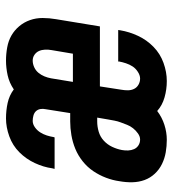

<svg xmlns="http://www.w3.org/2000/svg" viewBox="12 -580 576 640"><g transform="rotate(-90 300.0 -260.0)"><path d="M154 8Q133 8 112.5 4.5Q92 1 73.5 -8Q55 -17 41 -32Q27 -47 20 -66Q13 -85 12.5 -106.5Q12 -128 16 -150Q19 -172 27.5 -194.5Q36 -217 49.5 -237Q63 -257 82.5 -272.5Q102 -288 124 -297Q146 -306 169.5 -310Q193 -314 215 -314H243L256 -396Q258 -405 256.5 -413.5Q255 -422 249.5 -428Q244 -434 235 -436.5Q226 -439 217 -439Q206 -439 195.5 -431.5Q185 -424 178.5 -413.5Q172 -403 168.5 -392Q165 -381 163 -369L162 -366H57L59 -374Q63 -403 76.5 -432Q90 -461 112.5 -483.5Q135 -506 165.5 -517Q196 -528 225 -528Q252 -528 277 -522.5Q302 -517 322 -502Q344 -517 369 -522.5Q394 -528 418 -528Q440 -528 462 -524Q484 -520 501.5 -510Q519 -500 532.5 -484Q546 -468 553 -448Q560 -428 560 -406Q560 -384 556 -361L532 -215H332L321 -144Q319 -133 319 -122Q319 -111 323.5 -101.5Q328 -92 337.5 -86.5Q347 -81 358 -81Q369 -81 380.5 -88.5Q392 -96 398.5 -106Q405 -116 409 -128Q413 -140 415 -151V-154H520L519 -147Q514 -117 500.5 -88Q487 -59 464 -36.5Q441 -14 410.5 -3Q380 8 350 8Q322 8 295.5 0.5Q269 -7 250 -24Q229 -8 204 0Q179 8 154 8ZM347 -305H441L453 -376Q455 -387 454.5 -398Q454 -409 450 -418Q446 -427 437.5 -433Q429 -439 418 -439Q407 -439 396 -434Q385 -429 377.5 -420Q370 -411 365.5 -400Q361 -389 359 -378ZM155 -81Q165 -81 175 -88Q185 -95 192.5 -104.5Q200 -114 204 -124.5Q208 -135 212 -145.5Q216 -156 218 -167Q220 -178 222 -189L228 -224H215Q198 -224 181 -219Q164 -214 151 -202Q138 -190 130.5 -174Q123 -158 120 -142Q118 -131 118.5 -120.5Q119 -110 123 -101Q127 -92 135.5 -86.5Q144 -81 155 -81Z"/></g></svg>

Font: Iosevka Extended Oblique
Style: Bold
Weight: 700
Width: 7
Italic angle: -9°
Monospace: yes
Designer: Belleve Invis
Foundry: Belleve Invis
Version: Version 32.5.0; ttfautohint (v1.8.4)